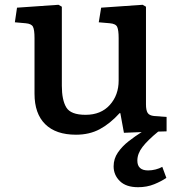

<svg xmlns="http://www.w3.org/2000/svg" viewBox="-20 -548 756 801"><path d="M556 233Q506 233 480 207.5Q454 182 454 146Q454 114 472 88Q490 62 517 41Q544 20 571 3L497 6L482 -76H479Q439 -32 396 -9Q353 14 297 14Q213 14 168.5 -30Q124 -74 124 -157V-389Q124 -424 117.5 -436.5Q111 -449 87 -451L42 -455L51 -516L224 -528L238 -520V-190Q238 -131 256.5 -100Q275 -69 337 -69Q401 -69 438 -110Q475 -151 475 -212V-389Q475 -422 469 -435.5Q463 -449 438 -451L392 -455L402 -516L575 -528L589 -520V-113Q589 -88 596 -77Q603 -66 623 -64L675 -60V0L640 1Q596 37 574.5 65Q553 93 553 122Q553 163 598 163Q613 163 629 159Q645 155 657 148L674 194Q654 208 623.5 220.5Q593 233 556 233Z"/></svg>

Font: Literata 7pt Medium
Style: Regular
Weight: 500
Designer: Latin by Veronika Burian and Jose Scaglione. Greek by Irene Vlachou. Cyrillic by Vera Evstafieva.
Foundry: TypeTogether
Version: Version 3.002